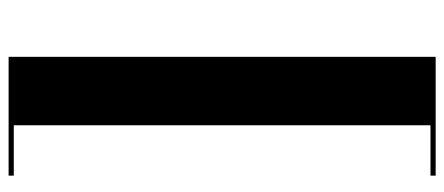

<svg xmlns="http://www.w3.org/2000/svg" viewBox="-313 -519 1032 446"><g transform="rotate(-90 203.0 -296.0)"><path d="M18 200V188H135V-780H18V-792H294V200Z"/></g></svg>

Font: Nyght Serif Bold
Style: Regular
Weight: 700
Designer: Maksym Kobuzan
Version: Version 0.410